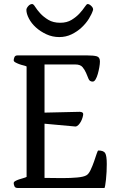

<svg xmlns="http://www.w3.org/2000/svg" viewBox="-20 -933 576 953"><path d="M48 -24Q48 -30 56 -34.5Q64 -39 74.5 -42.5Q85 -46 96 -49Q107 -52 112 -55V-603Q107 -606 96 -608.5Q85 -611 74.5 -615Q64 -619 56 -623.5Q48 -628 48 -634Q48 -640 51.5 -649Q55 -658 67 -658H412Q445 -658 460.5 -653.5Q476 -649 476 -628Q476 -616 473 -599Q470 -582 465.5 -566Q461 -550 454.5 -539Q448 -528 440 -528Q425 -528 419.5 -541.5Q414 -555 407.5 -570.5Q401 -586 390 -599.5Q379 -613 354 -613H201V-374L376 -378Q393 -377 393 -367Q393 -361 390 -350.5Q387 -340 382 -330.5Q377 -321 370 -313.5Q363 -306 355 -305L201 -319V-50Q216 -50 241 -49.5Q266 -49 289 -49Q330 -49 363 -52Q396 -55 409 -63Q420 -69 429.5 -89Q439 -109 446.5 -130.5Q454 -152 459.5 -169Q465 -186 468 -186Q494 -186 502 -173Q510 -160 510 -119Q510 -101 509 -80Q508 -59 506 -41.5Q504 -24 502 -12Q500 0 498 0H67Q55 0 51.5 -9Q48 -18 48 -24ZM274 -749Q240 -749 210 -763Q180 -777 158 -797Q136 -817 123.5 -841Q111 -865 111 -884Q111 -892 120 -902.5Q129 -913 140 -913Q146 -913 155 -898.5Q164 -884 180 -866.5Q196 -849 220 -834.5Q244 -820 279 -820Q312 -820 335.5 -834.5Q359 -849 375 -866.5Q391 -884 400.5 -898.5Q410 -913 415 -913Q423 -913 432.5 -904Q442 -895 442 -887V-884Q436 -864 421.5 -840.5Q407 -817 385 -796.5Q363 -776 335 -762.5Q307 -749 274 -749Z"/></svg>

Font: Asar
Style: Regular
Weight: 400
Designer: Eben Sorkin
Foundry: Eben Sorkin, Pria Ravichandran
Version: Version 1.003; ttfautohint (v1.3) -l 8 -r 50 -G 0 -x 0 -H 45